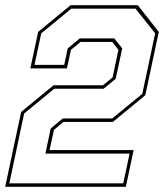

<svg xmlns="http://www.w3.org/2000/svg" viewBox="-57 -720 632 740"><path d="M-37 0 24.5 -288.5 149.5 -391.5H340L377 -422L399.5 -528L375.5 -558.5H253.5L216.5 -528L201 -456.5H60L90 -597L215 -700H474L555 -597L503 -353L378 -250H187.5L151 -219.5L134 -141.5H458L428 0ZM-21 -13.5H418L442.5 -128H118L138.5 -225L185 -263.5H375.5L491.5 -358.5L541 -591.5L465.5 -686.5H217.5L102 -591.5L76 -470H190.5L204 -533.5L250.5 -572H383.5L414 -533.5L389 -416.5L342.5 -378H152L36 -282.5Z"/></svg>

Font: Tourney Thin
Style: Italic
Weight: 100
Italic angle: -12°
Designer: Tyler Finck
Foundry: Etcetera Type Co
Version: Version 1.015